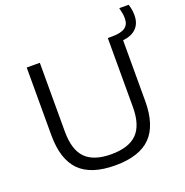

<svg xmlns="http://www.w3.org/2000/svg" viewBox="-154 -1027 1133 1177"><g transform="rotate(-20 412.0 -439.0)"><path d="M93.5 -299V-740H179V-290.5Q179 -172 232.8 -117.5Q286.5 -63 400.5 -63Q514.5 -63 568.5 -117.5Q622.5 -172 622.5 -290.5V-740H652Q707.5 -740 734.8 -758.5Q762 -777 762 -817.5Q762 -835 759.2 -851.2Q756.5 -867.5 751 -888H812Q818.5 -869 821.2 -852.5Q824 -836 824 -815Q824 -763 793.5 -732Q763 -701 706 -695V-299Q706 -141 631.8 -65.8Q557.5 9.5 400.5 9.5Q242.5 9.5 168 -65.8Q93.5 -141 93.5 -299Z"/></g></svg>

Font: Encode Sans Expanded
Style: Regular
Weight: 400
Width: 7
Designer: Multiple Designers
Foundry: Impallari Type
Version: Version 2.000